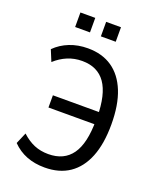

<svg xmlns="http://www.w3.org/2000/svg" viewBox="-162 -988 900 1094"><g transform="rotate(20 288.0 -441.0)"><path d="M242 9Q182 9 133 -10Q84 -29 46 -68L75 -136Q112 -102 150.5 -86Q189 -70 236 -70Q331 -70 378.5 -137Q426 -204 426 -344L446 -320H147V-394H446L427 -363Q426 -501 379 -568Q332 -635 238 -635Q191 -635 150 -618Q109 -601 74 -569L46 -637Q83 -674 133.5 -694Q184 -714 244 -714Q331 -714 391.5 -672.5Q452 -631 484.5 -550.5Q517 -470 517 -351Q517 -234 485 -154Q453 -74 392 -32.5Q331 9 242 9ZM289 -803V-891H379V-803ZM133 -803V-891H223V-803Z"/></g></svg>

Font: Nunito Sans 10pt Condensed Medium
Style: Regular
Weight: 500
Width: 3
Designer: Vernon Adams
Foundry: Vernon Adams
Version: Version 3.101;gftools[0.9.27]